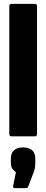

<svg xmlns="http://www.w3.org/2000/svg" viewBox="-20 -703 239 990"><path d="M39 0Q28 0 28 -13V-670Q28 -683 39 -683H160Q171 -683 171 -670V-13Q171 0 160 0ZM56 267Q45 267 48 255L62 185Q52 178 44 167.5Q36 157 36 133V115Q36 86 52.5 71.5Q69 57 99 57Q129 57 145.5 71.5Q162 86 162 115V134Q162 148 160.5 160Q159 172 153 187L126 258Q122 267 115 267Z"/></svg>

Font: Sofia Sans Extra Condensed Black
Style: Regular
Weight: 900
Designer: Botio Nikoltchev, Ani Petrova
Foundry: lettersoup
Version: Version 4.101